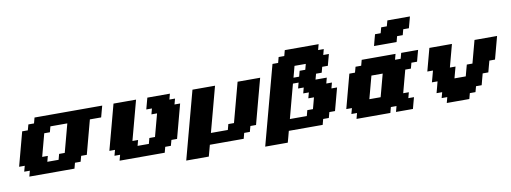

<svg xmlns="http://www.w3.org/2000/svg" viewBox="-80 -1485 5576 2095"><g transform="rotate(-10 2708.5 -437.5)"><path d="M125 0H625L641.6 -62.5H704.1L721.2 -125H783.7Q800.8 -187.5 833.7 -312.5Q866.7 -437.5 883.8 -500H1008.8Q1014.2 -520.5 1025.4 -562.3Q1036.6 -604 1042.5 -625H292.5L275.9 -562.5H213.4L196.3 -500H133.8Q117.2 -437.5 83.7 -312.5Q50.3 -187.5 33.7 -125H96.2L79.1 -62.5H141.6ZM471.2 -125H346.2L362.8 -187.5H300.3Q311.5 -229 333.7 -312.3Q356 -395.5 367.2 -437.5H429.7L446.3 -500H633.8L550.3 -187.5H487.8Z M1125 0H1625L1641.6 -62.5H1704.1L1721.2 -125H1783.7Q1800.8 -187.5 1833.7 -312.5Q1866.7 -437.5 1883.8 -500H1821.3L1838.4 -562.5H1775.9L1792.5 -625H1542.5Q1537.1 -604 1525.6 -562.3Q1514.2 -520.5 1508.8 -500H1571.3L1554.7 -437.5H1617.2Q1606 -396 1583.7 -312.5Q1561.5 -229 1550.3 -187.5H1487.8L1471.2 -125H1346.2L1362.8 -187.5H1300.3L1417.5 -625H1167.5Q1145.5 -542 1100.8 -375Q1056.2 -208 1033.7 -125H1096.2L1079.1 -62.5H1141.6Z M1841.3 125H2091.3Q2097.2 104 2108.4 62.5Q2119.6 21 2125 0H2500L2516.6 -62.5H2579.1L2596.2 -125H2658.7Q2680.7 -208.5 2725.3 -375.2Q2770 -542 2792.5 -625H2542.5L2425.3 -187.5H2362.8L2346.2 -125H2158.7Q2181.2 -208.5 2225.8 -375.2Q2270.5 -542 2292.5 -625H2042.5Q2008.8 -500 1941.9 -250Q1875 0 1841.3 125Z M2716.3 125H2966.3Q2972.2 104 2983.4 62.5Q2994.6 21 3000 0H3375L3391.6 -62.5H3454.1L3471.2 -125H3533.7Q3544.9 -166.5 3567.1 -249.8Q3589.4 -333 3600.6 -375H3538.1L3554.7 -437.5H3492.2L3508.8 -500H3383.8L3400.9 -562.5H3463.4L3480 -625H3542.5Q3547.9 -645.5 3559.1 -687.3Q3570.3 -729 3576.2 -750H3513.7L3530.3 -812.5H3467.8L3484.4 -875H3109.4L3092.8 -812.5H3030.3L3013.7 -750H2951.2Q2912.1 -604.5 2833.7 -312.5Q2755.4 -20.5 2716.3 125ZM3221.2 -125H3033.7Q3050.3 -187.5 3083.5 -312.5Q3116.7 -437.5 3133.8 -500H3196.3L3179.7 -437.5H3242.2L3225.6 -375H3288.1L3271 -312.5H3333.5Q3328.1 -291.5 3317.1 -249.8Q3306.2 -208 3300.3 -187.5H3237.8ZM3213.4 -562.5H3150.9Q3156.7 -583.5 3167.7 -625Q3178.7 -666.5 3184.1 -687.5H3309.1L3292.5 -625H3230Z M4187.5 0H4375Q4380.4 -21 4391.6 -62.5Q4402.8 -104 4408.7 -125H4346.2L4362.8 -187.5H4300.3Q4311.5 -229 4333.7 -312.5Q4356 -396 4367.2 -437.5H4429.7L4446.3 -500H4508.8Q4514.2 -520.5 4525.4 -562.3Q4536.6 -604 4542.5 -625H4355L4338.4 -562.5H4275.9L4292.5 -625H3917.5L3900.9 -562.5H3838.4L3821.3 -500H3758.8Q3742.2 -437.5 3708.7 -312.5Q3675.3 -187.5 3658.7 -125H3721.2L3704.1 -62.5H3766.6L3750 0H4125L4141.6 -62.5H4204.1ZM4050.3 -187.5H3925.3Q3936.5 -229 3958.7 -312.3Q3981 -395.5 3992.2 -437.5H4117.2Q4106 -396 4083.7 -312.5Q4061.5 -229 4050.3 -187.5ZM4076.2 -750H4326.2L4342.8 -812.5H4405.3L4421.9 -875H4484.4Q4490.2 -896 4501.5 -937.5Q4512.7 -979 4518.1 -1000H4268.1L4251 -937.5H4188.5L4171.9 -875H4109.4Q4103.5 -854 4092.5 -812.5Q4081.5 -771 4076.2 -750Z M4750 0H5000L5016.6 -62.5H5079.1L5096.2 -125H5158.7Q5164.1 -145.5 5175 -187.3Q5186 -229 5191.9 -250H5254.4Q5259.8 -270.5 5271 -312.3Q5282.2 -354 5288.1 -375H5350.6Q5361.8 -416.5 5384 -500Q5406.2 -583.5 5417.5 -625H5167.5Q5156.2 -583.5 5134 -500Q5111.8 -416.5 5100.6 -375H5038.1Q5032.2 -354 5021 -312.3Q5009.8 -270.5 5004.4 -250H4879.4Q4884.8 -270.5 4896 -312.3Q4907.2 -354 4913.1 -375H4850.6Q4861.8 -416.5 4884 -500Q4906.2 -583.5 4917.5 -625H4667.5Q4656.2 -583.5 4634 -500Q4611.8 -416.5 4600.6 -375H4663.1Q4657.7 -354 4646.5 -312.3Q4635.3 -270.5 4629.4 -250H4691.9Q4686.5 -229 4675.5 -187.3Q4664.6 -145.5 4658.7 -125H4721.2L4704.1 -62.5H4766.6Z"/></g></svg>

Font: Faithful 32x
Style: BoldOblique
Weight: 400
Foundry: Faithful Resource Pack
Version: Version 1.0; January 27, 2023